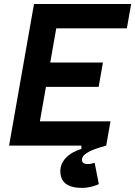

<svg xmlns="http://www.w3.org/2000/svg" viewBox="-20 -713 662 940"><path d="M382.3 207Q275.4 207 275.4 124.5Q275.4 88.4 302.5 59.8Q329.6 31.2 378.4 16.1V-8.3L481 -14.6L500 0Q469.2 7.8 442.1 18.1Q415 28.3 398.2 40.8Q381.3 53.2 381.3 69.3Q381.3 90.3 410.2 90.3Q418 90.3 426.5 88.6Q435.1 86.9 443.4 84L463.9 188.5Q447.3 196.3 425 201.7Q402.8 207 382.3 207ZM24.4 0 146.5 -693.4H276.4L154.3 0ZM24.4 0 45.9 -119.1H521L500 0ZM75.2 -287.6 96.2 -406.7H483.9L462.9 -287.6ZM125.5 -574.2 146.5 -693.4H622.1L601.1 -574.2Z"/></svg>

Font: Cascadia Mono NF
Style: Italic
Weight: 400
Italic angle: -10°
Monospace: yes
Designer: Aaron Bell
Foundry: Saja Typeworks
Version: Version 2404.023